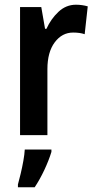

<svg xmlns="http://www.w3.org/2000/svg" viewBox="-20 -573 402 814"><path d="M302 -553Q328 -553 352 -546L339 -428Q319 -435 290 -435Q243 -435 212 -393.5Q181 -352 181 -280V0H65V-543H155L171 -451H177Q196 -493 228 -523Q260 -553 302 -553ZM198 71Q187 107 168 147.5Q149 188 127 221H56V209Q61 191 67.5 164Q74 137 79 109Q84 81 85 61H198Z"/></svg>

Font: Noto Sans Thai Looped Condensed SemiBold
Style: Regular
Weight: 600
Width: 3
Designer: Sasikarn Vongin, Ben Mitchell
Foundry: The Fontpad Ltd
Version: Version 1.001; ttfautohint (v1.8.4.7-5d5b)